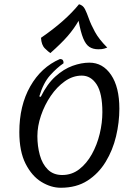

<svg xmlns="http://www.w3.org/2000/svg" viewBox="-20 -869 653 904"><path d="M266 15Q220 15 175 -12.5Q130 -40 100.5 -98Q71 -156 71 -247Q71 -372 122.5 -462.5Q174 -553 262 -591Q273 -591 276.5 -585Q280 -579 279 -571Q248 -550 216 -514.5Q184 -479 165 -415L172 -413Q202 -474 241 -509Q280 -544 321.5 -559Q363 -574 401 -574Q464 -574 503 -516.5Q542 -459 542 -357Q542 -293 526.5 -227.5Q511 -162 477.5 -107Q444 -52 392 -18.5Q340 15 266 15ZM273 -45Q318 -45 353 -72Q388 -99 412.5 -143Q437 -187 449.5 -239Q462 -291 462 -341Q462 -430 435 -471.5Q408 -513 365 -513Q323 -513 285.5 -486.5Q248 -460 219 -417.5Q190 -375 173 -325Q156 -275 156 -228Q156 -181 167.5 -139Q179 -97 205 -71Q231 -45 273 -45ZM217 -619Q208 -625 191.5 -641Q175 -657 173 -691Q288 -770 352 -849Q371 -844 380 -826Q389 -808 398.5 -781Q408 -754 427 -719Q446 -684 485 -645Q480 -643 470.5 -640Q461 -637 443 -637Q418 -637 401 -648Q384 -659 372 -688Q360 -717 350 -771Q328 -733 298.5 -699Q269 -665 217 -619Z"/></svg>

Font: Merienda Light
Style: Regular
Weight: 300
Designer: Eduardo Rodriguez Tunni
Foundry: Eduardo Rodriguez Tunni
Version: Version 2.001; ttfautohint (v1.8.4.7-5d5b)